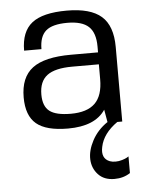

<svg xmlns="http://www.w3.org/2000/svg" viewBox="-54 -554 666 849"><g transform="rotate(-5 279.5 -129.0)"><path d="M410 -2 411 -1 401 -58Q355 11 235 11Q138 11 94.5 -25.5Q51 -62 51 -143Q51 -232 104.5 -272.5Q158 -313 276 -313H396V-339Q396 -400 366.5 -427.5Q337 -455 272 -455Q205 -455 176.5 -430Q148 -405 148 -349H71Q71 -433 119 -471Q167 -509 274 -509Q379 -509 427.5 -466.5Q476 -424 476 -330V1H454Q390 46 378 105Q367 156 406 171Q417 175 431 175Q446 175 460.5 170.5Q475 166 482 162L490 157V231Q460 251 420 251Q374 251 348 223Q322 195 320.5 155.5Q319 116 342.5 72Q366 28 410 -2ZM395 -260H277Q200 -260 165 -233.5Q130 -207 130 -149Q130 -97 158.5 -75Q187 -53 253 -53Q325 -53 360 -87Q395 -121 395 -194Z"/></g></svg>

Font: Fivo Sans
Style: Regular
Weight: 400
Designer: Alexander Slobzheninov
Foundry: Alexander Slobzheninov
Version: 1.0